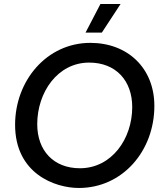

<svg xmlns="http://www.w3.org/2000/svg" viewBox="-20 -924 811 954"><path d="M372 10C588 10 747 -173 747 -398C747 -585 615 -711 429 -711C212 -711 55 -523 55 -304C55 -62 252 10 372 10ZM377 -88C247 -88 165 -175 165 -307C165 -465 266 -613 423 -613C556 -613 637 -523 637 -392C637 -234 535 -88 377 -88ZM579 -904H479L405 -762H486Z"/></svg>

Font: Fixel Display Medium
Style: Italic
Weight: 500
Italic angle: -10°
Designer: AlfaBravo + MacPaw
Foundry: Kyrylo Tkachov, Marchela Mozhyna, Serhii Makarenko, Maria Weinstein, Zakhar Kryvoshyya
Version: Version 1.210;Glyphs 3.2 (3217)